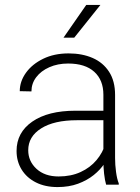

<svg xmlns="http://www.w3.org/2000/svg" viewBox="-20 -757 573 787"><path d="M403.8 -368.7Q403.8 -428.7 366.5 -462.6Q329.1 -496.6 259.3 -496.6Q216.3 -496.6 182.1 -481.4Q147.9 -466.3 128.4 -440.4Q108.9 -414.6 108.9 -382.3L61 -383.3Q61 -423.3 86.4 -458.7Q111.8 -494.1 157 -516.1Q202.1 -538.1 261.2 -538.1Q316.9 -538.1 359.9 -519.3Q402.8 -500.5 427.2 -462.6Q451.7 -424.8 451.7 -367.7V-109.4Q451.7 -81.5 455.6 -52.5Q459.5 -23.4 466.8 -5.4V0H415Q409.7 -18.1 406.7 -44.7Q403.8 -71.3 403.8 -96.2ZM416.5 -264.2H295.4Q201.7 -264.2 148.7 -230.7Q95.7 -197.3 95.7 -141.1Q95.7 -96.2 129.6 -64.9Q163.6 -33.7 220.2 -33.7Q271 -33.7 310.3 -51.8Q349.6 -69.8 375.5 -100.6Q401.4 -131.3 412.6 -169.4L433.1 -138.7Q425.8 -113.8 408.7 -87.6Q391.6 -61.5 364.3 -39.6Q336.9 -17.6 299.8 -3.9Q262.7 9.8 215.8 9.8Q165 9.8 127.2 -9.3Q89.4 -28.3 68.6 -62Q47.9 -95.7 47.9 -138.2Q47.9 -213.9 112.3 -258.5Q176.8 -303.2 289.6 -303.2H416.5ZM333.5 -736.8H391.6L284.2 -602.5H240.2Z"/></svg>

Font: Heebo ExtraLight
Style: Regular
Weight: 250
Designer: Oded Ezer
Foundry: Ezer Type House
Version: Version 3.100